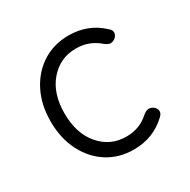

<svg xmlns="http://www.w3.org/2000/svg" viewBox="-120 -605 725 731"><g transform="rotate(-30 242.5 -239.5)"><path d="M269 11Q205 11 155 -20.5Q105 -52 76 -109Q47 -166 47 -240Q47 -314 76 -370.5Q105 -427 155 -458.5Q205 -490 269 -490Q355 -490 414 -434Q427 -424 426 -412Q425 -400 414 -391Q402 -383 392.5 -384Q383 -385 370 -395Q327 -433 269 -433Q199 -433 153.5 -380.5Q108 -328 108 -240Q108 -152 153.5 -99Q199 -46 269 -46Q328 -46 369 -84Q381 -94 391.5 -95.5Q402 -97 414 -89Q425 -80 426 -68.5Q427 -57 415 -46Q355 11 269 11Z"/></g></svg>

Font: Shin Retro Maru Gothic Regular
Style: Regular
Weight: 400
Designer: Iose
Foundry: Typographish
Version: Version 1.002